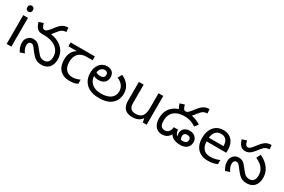

<svg xmlns="http://www.w3.org/2000/svg" viewBox="106 -1910 4572 3096"><g transform="rotate(30 2391.5 -362.0)"><path d="M173 -536V0H85V-536ZM130 -737Q150 -737 165.5 -723.5Q181 -710 181 -681Q181 -653 165.5 -639Q150 -625 130 -625Q108 -625 93 -639Q78 -653 78 -681Q78 -710 93 -723.5Q108 -737 130 -737Z M730 12Q683 12 648 -3.5Q613 -19 582 -51.5Q551 -84 514 -133Q493 -162 478.5 -178.5Q464 -195 451.5 -202Q439 -209 422 -209Q399 -209 384 -190.5Q369 -172 369 -143Q369 -108 381 -77Q393 -46 417 -14L336 13Q314 -22 300.5 -59.5Q287 -97 287 -143Q287 -184 304.5 -216Q322 -248 352.5 -267Q383 -286 423 -286Q462 -286 488.5 -272.5Q515 -259 537.5 -234.5Q560 -210 586 -175Q616 -136 638.5 -112Q661 -88 683.5 -77.5Q706 -67 736 -67Q788 -67 815 -100Q842 -133 842 -194Q842 -250 819 -293Q796 -336 755 -365.5Q714 -395 659 -410Q604 -425 540 -425H496L574 -500Q686 -493 764 -452.5Q842 -412 883.5 -345.5Q925 -279 925 -194Q925 -132 903 -85.5Q881 -39 838 -13.5Q795 12 730 12ZM494 -425Q465 -425 438.5 -436Q412 -447 390 -477.5Q368 -508 352 -564L435 -591Q450 -536 464 -518Q478 -500 500 -500Q520 -500 537.5 -512.5Q555 -525 587 -565L618 -605Q652 -649 680.5 -675Q709 -701 741 -713Q773 -725 817 -725L823 -648Q788 -646 764.5 -637Q741 -628 721.5 -608.5Q702 -589 676 -556L653 -526Q625 -490 600 -468Q575 -446 549.5 -435.5Q524 -425 494 -425Z M1261 10Q1143 10 1078 -57Q1013 -124 1013 -245Q1013 -325 1042 -380.5Q1071 -436 1125 -465H966V-537H1418V-465H1305Q1211 -465 1157.5 -411.5Q1104 -358 1104 -252Q1104 -165 1147 -114.5Q1190 -64 1270 -64Q1307 -64 1341 -73.5Q1375 -83 1407 -99V-21Q1378 -5 1343 2.5Q1308 10 1261 10Z M1806 12Q1701 12 1629.5 -24Q1558 -60 1521.5 -123.5Q1485 -187 1485 -269Q1485 -343 1510.5 -394.5Q1536 -446 1579 -473Q1622 -500 1675 -500Q1715 -500 1744.5 -484.5Q1774 -469 1790.5 -440.5Q1807 -412 1807 -373Q1807 -333 1790 -301.5Q1773 -270 1738.5 -252.5Q1704 -235 1651 -235Q1618 -235 1590 -246Q1562 -257 1541.5 -273Q1521 -289 1508 -304L1531 -366Q1539 -355 1553.5 -340.5Q1568 -326 1591 -315.5Q1614 -305 1646 -305Q1687 -305 1707.5 -322Q1728 -339 1728 -369Q1728 -398 1712 -413.5Q1696 -429 1670 -429Q1622 -429 1593 -390Q1564 -351 1564 -284V-266Q1564 -226 1578.5 -190.5Q1593 -155 1622 -127Q1651 -99 1696.5 -83Q1742 -67 1803 -67Q1913 -67 1977 -113Q2041 -159 2041 -245Q2041 -303 2008.5 -349Q1976 -395 1907 -423L1947 -500Q2030 -464 2077 -400Q2124 -336 2124 -250Q2124 -176 2091 -116.5Q2058 -57 1987.5 -22.5Q1917 12 1806 12Z M2692 -536V0H2620L2607 -71H2603Q2586 -43 2559 -25Q2532 -7 2500 1.5Q2468 10 2433 10Q2369 10 2325.5 -10.5Q2282 -31 2260 -74Q2238 -117 2238 -185V-536H2327V-191Q2327 -127 2356 -95Q2385 -63 2446 -63Q2535 -63 2569.5 -113Q2604 -163 2604 -257V-536Z M3121 -425Q3092 -425 3065.5 -436Q3039 -447 3017 -477.5Q2995 -508 2979 -564L3062 -591Q3077 -536 3091 -518Q3105 -500 3127 -500Q3147 -500 3164.5 -512.5Q3182 -525 3214 -565L3245 -605Q3279 -649 3307.5 -675Q3336 -701 3368 -713Q3400 -725 3444 -725L3450 -648Q3415 -646 3391.5 -637Q3368 -628 3348.5 -608.5Q3329 -589 3303 -556L3280 -526Q3252 -490 3227 -468Q3202 -446 3176.5 -435.5Q3151 -425 3121 -425ZM3323 12Q3268 12 3229 0.5Q3190 -11 3165 -32.5Q3140 -54 3123 -84L3139 -91Q3118 -48 3092 -25.5Q3066 -3 3037 4.5Q3008 12 2975 12Q2902 12 2857 -43Q2812 -98 2812 -194Q2812 -291 2854.5 -359Q2897 -427 2975.5 -463.5Q3054 -500 3160 -500Q3213 -500 3258 -490.5Q3303 -481 3342.5 -464Q3382 -447 3419 -424L3370 -358Q3336 -380 3303 -395Q3270 -410 3234 -417.5Q3198 -425 3154 -425Q3072 -425 3014 -398.5Q2956 -372 2925.5 -321Q2895 -270 2895 -197Q2895 -127 2919.5 -97Q2944 -67 2987 -67Q3034 -67 3060.5 -99.5Q3087 -132 3091 -185H3169Q3171 -146 3187.5 -116Q3204 -86 3240 -76Q3257 -69 3278.5 -66Q3300 -63 3327 -63Q3368 -63 3388 -80.5Q3408 -98 3408 -129Q3408 -160 3389.5 -174Q3371 -188 3342 -188Q3315 -188 3295.5 -173.5Q3276 -159 3276 -124Q3276 -99 3286 -79Q3296 -59 3310 -46L3244 -35Q3230 -57 3218 -83Q3206 -109 3206 -141Q3206 -197 3244.5 -231Q3283 -265 3346 -265Q3388 -265 3420 -248Q3452 -231 3470 -201.5Q3488 -172 3488 -135Q3488 -97 3475.5 -69.5Q3463 -42 3440.5 -24Q3418 -6 3388 3Q3358 12 3323 12Z M3809 -546Q3878 -546 3927.5 -516Q3977 -486 4003.5 -431.5Q4030 -377 4030 -304V-251H3663Q3665 -160 3709.5 -112.5Q3754 -65 3834 -65Q3885 -65 3924.5 -74.5Q3964 -84 4006 -102V-25Q3965 -7 3925 1.5Q3885 10 3830 10Q3754 10 3695.5 -21Q3637 -52 3604.5 -113.5Q3572 -175 3572 -264Q3572 -352 3601.5 -415Q3631 -478 3684.5 -512Q3738 -546 3809 -546ZM3808 -474Q3745 -474 3708.5 -433.5Q3672 -393 3665 -321H3938Q3938 -367 3924 -401Q3910 -435 3881.5 -454.5Q3853 -474 3808 -474Z M4278 -425Q4249 -425 4222.5 -436Q4196 -447 4174 -477.5Q4152 -508 4136 -564L4219 -591Q4234 -536 4248 -518Q4262 -500 4284 -500Q4304 -500 4321.5 -512.5Q4339 -525 4371 -565L4402 -605Q4436 -649 4464.5 -675Q4493 -701 4525 -713Q4557 -725 4601 -725L4607 -648Q4572 -646 4548.5 -637Q4525 -628 4505.5 -608.5Q4486 -589 4460 -556L4437 -526Q4409 -490 4384 -468Q4359 -446 4333.5 -435.5Q4308 -425 4278 -425ZM4553 12Q4506 12 4471 -3.5Q4436 -19 4405 -51.5Q4374 -84 4337 -133Q4316 -162 4301.5 -178.5Q4287 -195 4274.5 -202Q4262 -209 4245 -209Q4222 -209 4207 -190.5Q4192 -172 4192 -143Q4192 -108 4204 -77Q4216 -46 4240 -14L4159 13Q4137 -22 4123.5 -59.5Q4110 -97 4110 -143Q4110 -184 4127.5 -216Q4145 -248 4175.5 -267Q4206 -286 4246 -286Q4285 -286 4311.5 -272.5Q4338 -259 4360.5 -234.5Q4383 -210 4409 -175Q4439 -136 4461 -112.5Q4483 -89 4506 -78Q4529 -67 4561 -67Q4611 -67 4638 -99.5Q4665 -132 4665 -193Q4665 -251 4642 -294.5Q4619 -338 4579 -369.5Q4539 -401 4489 -423L4527 -500Q4589 -474 4639 -430Q4689 -386 4718.5 -327.5Q4748 -269 4748 -198Q4748 -133 4725.5 -85.5Q4703 -38 4660 -13Q4617 12 4553 12Z"/></g></svg>

Font: ltelugu15
Style: Book
Weight: 400
Designer: Jelle Bosma - Monotype Design Team
Foundry: Monotype Imaging Inc.
Version: Version 2.003